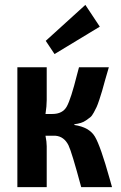

<svg xmlns="http://www.w3.org/2000/svg" viewBox="-20 -765 495 785"><path d="M203 -544 167 -598 329 -745 388 -656ZM284 -257V-254Q345 -245 368 -206.5Q391 -168 429 -32Q435 -11 438 0H312Q273 -145 260 -171Q242 -207 207 -210Q204 -210 201 -210H166Q171 -185 171 -167V0H51V-490H171V-356Q171 -331 166 -299H194Q236 -299 253 -329.5Q270 -360 295 -460Q300 -480 303 -490H425Q419 -471 410 -438.5Q401 -406 397.5 -393.5Q394 -381 386.5 -358.5Q379 -336 375 -327.5Q371 -319 363.5 -305Q356 -291 349 -285.5Q342 -280 332 -273Q322 -266 310.5 -262.5Q299 -259 284 -257Z"/></svg>

Font: Exo 2 Semi Bold Condensed
Style: Regular
Weight: 600
Width: 3
Designer: Natanael Gama
Version: Version 1.001;PS 001.001;hotconv 1.0.70;makeotf.lib2.5.58329